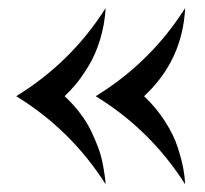

<svg xmlns="http://www.w3.org/2000/svg" viewBox="-20 -547 515 483"><path d="M342.5 -305Q439.2 -395 445.8 -526.7Q359.2 -390 220.8 -305Q359.2 -220 445.8 -83.3Q445 -101.7 441.2 -122.5Q437.5 -143.3 427.5 -175Q417.5 -206.7 395.4 -241.3Q373.3 -275.8 342.5 -305ZM142.5 -305Q157.5 -319.2 171.7 -336.2Q185.8 -353.3 202.9 -381.2Q220 -409.2 231.7 -447.1Q243.3 -485 245.8 -526.7Q159.2 -390 20.8 -305Q159.2 -220 245.8 -83.3Q245 -94.2 243.3 -106.2Q241.7 -118.3 237.9 -137.5Q234.2 -156.7 226.7 -176.7Q219.2 -196.7 208.8 -218.3Q198.3 -240 181.2 -262.5Q164.2 -285 142.5 -305Z"/></svg>

Font: Chomsky
Style: Regular
Weight: 400
Version: Version 2.3